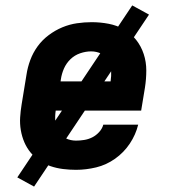

<svg xmlns="http://www.w3.org/2000/svg" viewBox="-20 -620 640 710"><path d="M261 8Q237 8 213 5Q189 2 167 -5.5Q145 -13 126.5 -25.5Q108 -38 93.5 -55.5Q79 -73 70 -94Q61 -115 57 -138.5Q53 -162 54.5 -186Q56 -210 60 -234L78 -344Q82 -371 92 -398Q102 -425 119 -448.5Q136 -472 160 -490Q184 -508 210.5 -519Q237 -530 264.5 -534Q292 -538 319 -538Q351 -538 382 -532Q413 -526 439 -511Q465 -496 483.5 -472.5Q502 -449 511.5 -420Q521 -391 521 -359.5Q521 -328 516 -296L502 -211H186Q183 -191 184.5 -170.5Q186 -150 195.5 -133.5Q205 -117 223 -108.5Q241 -100 261 -100Q276 -100 291.5 -102.5Q307 -105 321 -112Q335 -119 346.5 -131.5Q358 -144 362 -159H491Q482 -122 460 -89Q438 -56 405.5 -33Q373 -10 335.5 -1Q298 8 261 8ZM204 -319H389Q392 -339 391 -359Q390 -379 381 -396Q372 -413 354.5 -421.5Q337 -430 317 -430Q297 -430 276.5 -423Q256 -416 240.5 -401Q225 -386 216.5 -366.5Q208 -347 205 -326ZM106 70 44 36 469 -600 531 -566Z"/></svg>

Font: Iosevka Curly Slab XBdExObl
Style: Regular
Weight: 800
Width: 7
Italic angle: -9°
Monospace: yes
Designer: Belleve Invis
Foundry: Belleve Invis
Version: Version 11.1.0; ttfautohint (v1.8.3)